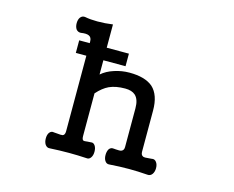

<svg xmlns="http://www.w3.org/2000/svg" viewBox="-98 -837 1195 980"><g transform="rotate(15 500.0 -347.0)"><path d="M294.9 -580.1V-571.3H239.3V-504.9H294.9V-127V-105.5Q294.9 -85.9 283.2 -82Q276.4 -80.1 251 -83L237.3 -84Q221.7 -87.9 211.9 -74.2Q204.1 -62.5 204.1 -43.9Q204.1 -25.4 211.9 -12.7Q221.7 2 237.3 0Q288.1 -2.9 338.9 -2.9Q382.8 -2.9 431.6 0Q445.3 2 454.1 -11.7Q461.9 -23.4 461.9 -42Q461.9 -61.5 454.1 -73.2Q445.3 -86.9 431.6 -84L415 -83Q396.5 -80.1 391.6 -83Q384.8 -86.9 384.8 -105.5V-330.1Q415 -364.3 446.3 -378.9Q480.5 -394.5 530.3 -394.5Q565.4 -394.5 584 -377.9Q606.4 -357.4 606.4 -310.5V-105.5Q606.4 -87.9 592.8 -83Q585 -80.1 563.5 -82L551.8 -83Q536.1 -85 527.3 -71.3Q520.5 -58.6 520.5 -41Q520.5 -22.5 528.3 -10.7Q537.1 2.9 551.8 1Q605.5 -2.9 656.2 -2.9Q701.2 -2.9 752.9 1Q768.6 2.9 778.3 -10.7Q787.1 -23.4 787.1 -42Q787.1 -61.5 778.3 -73.2Q768.6 -86.9 752.9 -83L740.2 -82Q716.8 -79.1 709 -82Q696.3 -86.9 696.3 -105.5V-322.3Q696.3 -405.3 654.3 -443.4Q613.3 -478.5 530.3 -478.5Q490.2 -478.5 451.2 -465.8Q411.1 -453.1 384.8 -429.7V-504.9H502V-571.3H384.8V-694.3Q343.8 -688.5 303.7 -688.5Q266.6 -688.5 237.3 -694.3Q221.7 -696.3 211.9 -682.6Q204.1 -670.9 204.1 -652.3Q204.1 -634.8 211.9 -622.1Q221.7 -609.4 237.3 -610.4Q266.6 -615.2 280.3 -608.4Q294.9 -601.6 294.9 -580.1Z"/></g></svg>

Font: GungsuhChe
Style: Regular
Weight: 400
Monospace: yes
Version: Version 2.21